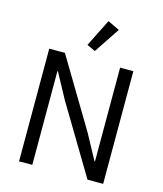

<svg xmlns="http://www.w3.org/2000/svg" viewBox="-135 -1049 978 1149"><g transform="rotate(15 353.5 -474.5)"><path d="M262 -426 178 -581H175V0H93V-698H190L445 -272L529 -117H532V-698H614V0H517ZM360 -755 308 -779 393 -949 466 -914Z"/></g></svg>

Font: IBM Plex Sans
Style: Regular
Weight: 400
Designer: Mike Abbink, Paul van der Laan, Pieter van Rosmalen
Foundry: Bold Monday
Version: Version 3.005